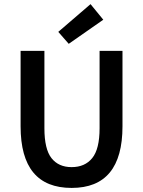

<svg xmlns="http://www.w3.org/2000/svg" viewBox="-20 -901 695 933"><path d="M80.1 -287.1V-653.8H195.8V-277.8Q195.8 -176.3 230.2 -132.6Q264.6 -88.9 328.1 -88.9Q392.6 -88.9 428.2 -132.8Q463.9 -176.8 463.9 -277.8V-653.8H575.2V-287.1Q575.2 12.2 328.1 12.2Q80.1 12.2 80.1 -287.1ZM263.2 -746.1 419.9 -880.9 481.9 -805.2 314 -688Z"/></svg>

Font: Source Sans Pro Semibold
Style: Regular
Weight: 600
Designer: Paul D. Hunt
Foundry: Adobe Systems Incorporated
Version: Version 2.020;PS 2.0;hotconv 1.0.86;makeotf.lib2.5.63406